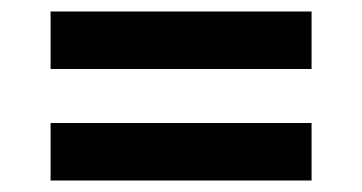

<svg xmlns="http://www.w3.org/2000/svg" viewBox="-20 -517 630 334"><path d="M68 -397V-497H522V-397ZM68 -203V-303H522V-203Z"/></svg>

Font: Host Grotesk SemiBold
Style: Regular
Weight: 600
Designer: Doukan Karapınar
Foundry: Element Type
Version: Version 1.003